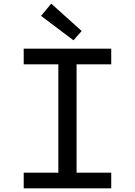

<svg xmlns="http://www.w3.org/2000/svg" viewBox="-20 -1033 740 1053"><path d="M205 -946 383 -812 428 -863 261 -1013ZM110 -86V0H590V-86H400V-680H590V-766H110V-680H300V-86Z"/></svg>

Font: Kawkab Mono Light
Style: Bold
Weight: 400
Monospace: yes
Designer: Abdullah Arif
Foundry: Abdullah Arif
Version: Version 1.000;PS 000.500;hotconv 1.0.88;makeotf.lib2.5.64775